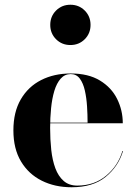

<svg xmlns="http://www.w3.org/2000/svg" viewBox="-20 -780 572 810"><path d="M282 10Q211.5 10 156 -17.8Q100.5 -45.5 68.5 -99Q36.5 -152.5 36.5 -230Q36.5 -307.5 67.8 -361Q99 -414.5 153.5 -442.2Q208 -470 278.5 -470Q353 -470 401.8 -440.2Q450.5 -410.5 474.2 -362.5Q498 -314.5 498 -260H103.5V-262.5H349.5Q349.5 -296 347.2 -331.5Q345 -367 338 -398Q331 -429 316.8 -448.2Q302.5 -467.5 278.5 -467.5Q253 -467.5 236 -448.2Q219 -429 209.2 -396.5Q199.5 -364 195.5 -323.5Q191.5 -283 191.5 -240Q191.5 -191.5 196.2 -147.8Q201 -104 213.5 -70.2Q226 -36.5 248.5 -16.8Q271 3 306 3Q377.5 3 427.8 -38.8Q478 -80.5 496.5 -143H499Q479.5 -78 426 -34Q372.5 10 282 10ZM277 -590Q241 -590 216.5 -614.5Q192 -639 192 -675Q192 -711 216.5 -735.5Q241 -760 277 -760Q313 -760 337.5 -735.5Q362 -711 362 -675Q362 -639 337.5 -614.5Q313 -590 277 -590Z"/></svg>

Font: Bodoni Moda 72pt
Style: Bold
Weight: 700
Designer: Owen Earl
Foundry: indestructible type
Version: Version 2.004